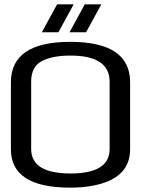

<svg xmlns="http://www.w3.org/2000/svg" viewBox="-20 -851 646 881"><path d="M577 -474V-166Q577 -27 395 3Q354 10 302 10Q30 10 30 -166V-473Q30 -659 302 -659Q577 -659 577 -474ZM303 -596Q219 -596 171 -570Q123 -544 123 -476V-167Q123 -55 304 -55Q483 -55 483 -167V-476Q483 -596 303 -596ZM248 -703H172L242 -831H318ZM375 -703H299L369 -831H445Z"/></svg>

Font: Gamestation Display
Style: Regular
Weight: 400
Designer: Jonas Hecksher
Foundry: Jonas Hecksher, Playtypeª, e-types AS
Version: Version 1.003